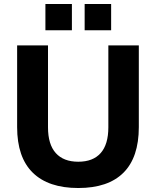

<svg xmlns="http://www.w3.org/2000/svg" viewBox="-20 -933 783 964"><path d="M373 11Q223 11 144.5 -66Q66 -143 66 -295V-705H221V-294Q221 -208 260 -164.5Q299 -121 373 -121Q447 -121 485.5 -164.5Q524 -208 524 -294V-705H677V-295Q677 -143 600 -66Q523 11 373 11ZM405 -781V-913H538V-781ZM208 -781V-913H341V-781Z"/></svg>

Font: Nunito Sans 12pt ExtraBold
Style: Regular
Weight: 800
Designer: Vernon Adams
Foundry: Vernon Adams
Version: Version 3.101;gftools[0.9.27]